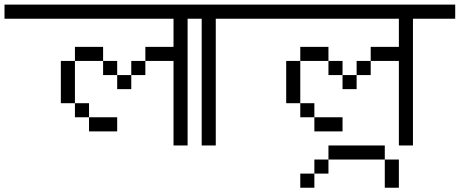

<svg xmlns="http://www.w3.org/2000/svg" viewBox="-20 -708 2040 852"><path d="M500 -125V-187.5H375V-125ZM1000 -625V-687.5H0V-625H750Q750 -625 750 -500H625V-437.5H562.5V-375H500V-312.5H562.5V-375H625V-437.5H750Q750 -437.5 750 -62.5H812.5V-625ZM375 -187.5V-250H312.5V-187.5ZM312.5 -250V-437.5H250V-250ZM500 -375V-437.5H437.5V-375ZM312.5 -437.5H437.5V-500H312.5Z M1000 -625V-687.5H750V-625H875V-62.5H937.5V-625Z M1500 -125V-187.5H1375V-125ZM2000 -625V-687.5H1000V-625H1750Q1750 -625 1750 -500H1625V-437.5H1562.5V-375H1500V-312.5H1562.5V-375H1625V-437.5H1750Q1750 -437.5 1750 -62.5H1812.5V-625ZM1375 -187.5V-250H1312.5V-187.5ZM1312.5 -250V-437.5H1250V-250ZM1500 -375V-437.5H1437.5V-375ZM1312.5 -437.5H1437.5V-500H1312.5Z M1375 62.5H1312.5V125H1375ZM1375 62.5H1437.5V0H1375ZM1687.5 0Q1687.5 0 1687.5 125H1750Q1750 125 1750 0ZM1437.5 0H1687.5V-62.5H1437.5Z"/></svg>

Font: Unifont
Style: Regular
Weight: 500
Version: Version 15.1.04